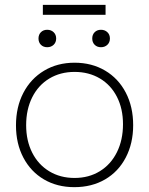

<svg xmlns="http://www.w3.org/2000/svg" viewBox="-20 -764 616 793"><path d="M46 -246Q46 -322 76.5 -380.5Q107 -439 162 -472Q217 -505 288 -505Q359 -505 414 -472.5Q469 -440 499.5 -381.5Q530 -323 530 -247Q530 -172 499.5 -113.5Q469 -55 414 -23Q359 9 287 9Q216 9 161.5 -23Q107 -55 76.5 -113Q46 -171 46 -246ZM488 -251Q488 -315 463 -364Q438 -413 392.5 -440Q347 -467 288 -467Q229 -467 183.5 -439.5Q138 -412 113 -362Q88 -312 88 -247Q88 -183 113 -133.5Q138 -84 183.5 -56.5Q229 -29 288 -29Q347 -29 392.5 -57Q438 -85 463 -135.5Q488 -186 488 -251ZM139 -605Q139 -621 149 -631Q159 -641 175 -641Q191 -641 201.5 -631Q212 -621 212 -605Q212 -589 201.5 -579Q191 -569 175 -569Q159 -569 149 -579Q139 -589 139 -605ZM361 -605Q361 -621 371 -631Q381 -641 397 -641Q413 -641 423.5 -631Q434 -621 434 -605Q434 -589 423.5 -579Q413 -569 397 -569Q381 -569 371 -579Q361 -589 361 -605ZM157 -744H416V-703H157Z"/></svg>

Font: Bellota Light
Style: Regular
Weight: 300
Designer: Kemie Guaida
Foundry: Kemie Guaida
Version: Version 4.001